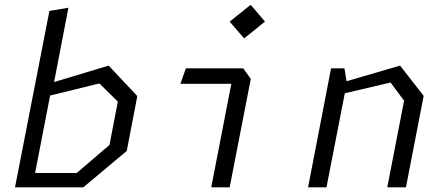

<svg xmlns="http://www.w3.org/2000/svg" viewBox="-20 -798 1900 818"><path d="M44 0H335L520 -155L565 -388.5L443 -518.5L210.5 -448.5L271.5 -765L190.5 -751.5ZM129.5 -61 193.5 -391 403.5 -442.5 482 -365 446.5 -180.5 307 -61Z M880 0H958.5L1048.5 -462L1016 -507H772L748.5 -441H965.5ZM958.5 -706 1020 -634.5 1109 -706 1048 -777.5Z M1630 0H1709.5L1785 -389.5L1684.5 -518.5L1456.5 -452L1447.5 -507H1390.5L1292.5 0H1371L1449 -400.5L1644 -446.5L1701.5 -369Z"/></svg>

Font: Monaspace Krypton Light
Style: Italic
Weight: 300
Italic angle: -11°
Designer: Riley Cran & the Lettermatic Team
Foundry: Lettermatic
Version: Version 1.101 (Monaspace Krypton)